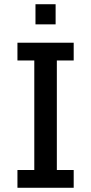

<svg xmlns="http://www.w3.org/2000/svg" viewBox="-20 -888 431 908"><path d="M62.5 0V-84H142.2V-602H62.5V-686H328.5V-602H248.8V-84H328.5V0ZM147.8 -772.8V-868H243V-772.8Z"/></svg>

Font: Chivo Medium
Style: Regular
Weight: 500
Designer: Hector Gatti
Foundry: Omnibus-Type
Version: Version 2.002